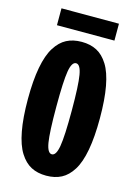

<svg xmlns="http://www.w3.org/2000/svg" viewBox="-128 -914 706 994"><g transform="rotate(15 225.0 -417.0)"><path d="M74 -846.5H382V-756H74ZM27.5 -348Q27.5 -448 40.8 -518.2Q54 -588.5 79.8 -629.2Q105.5 -670 140 -688Q174.5 -706 221 -706Q267.5 -706 302 -688Q336.5 -670 362 -629.2Q387.5 -588.5 400.5 -518.2Q413.5 -448 413.5 -348Q413.5 -247.5 400.5 -177Q387.5 -106.5 362 -65.8Q336.5 -25 302 -7Q267.5 11 221 11Q174.5 11 140 -7Q105.5 -25 79.8 -65.8Q54 -106.5 40.8 -177Q27.5 -247.5 27.5 -348ZM262.5 -348Q262.5 -484.5 253.2 -538Q244 -591.5 221 -591.5Q198 -591.5 189 -538.2Q180 -485 180 -348Q180 -210.5 189 -157Q198 -103.5 221 -103.5Q244 -103.5 253.2 -157.2Q262.5 -211 262.5 -348Z"/></g></svg>

Font: League Mono Condensed
Style: Bold
Weight: 700
Width: 1
Designer: Tyler Finck
Foundry: The League of Moveable Type / Tyler Finck
Version: Version 2.210